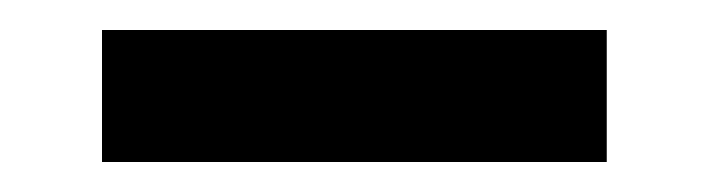

<svg xmlns="http://www.w3.org/2000/svg" viewBox="-20 -692 473 128"><path d="M48 -672H384.5V-584H48Z"/></svg>

Font: Karla SemiBold
Style: Regular
Weight: 600
Designer: Jonathan Pinhorn
Version: Version 2.004; ttfautohint (v1.8.4.7-5d5b);gftools[0.9.33]